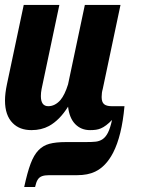

<svg xmlns="http://www.w3.org/2000/svg" viewBox="-28 -520 583 776"><path d="M127.4 87.4Q145.5 68.4 171.4 61.3Q197.3 54.2 238.8 54.2H316.9Q345.2 54.2 359.4 52.5Q373.5 50.8 385.3 43.5Q398.9 34.7 408.2 16.4Q417.5 -2 424.8 -35.2Q400.4 -9.8 379.4 -1Q370.1 2.9 359.9 4.4Q349.6 5.9 335.9 5.9Q299.8 5.9 276.1 -18.3Q252.4 -42.5 247.1 -88.9Q212.9 -34.2 169.9 -10.7Q139.2 5.9 99.1 5.9Q51.3 5.9 23.4 -22.5Q-7.8 -53.7 -7.8 -113.8Q-7.8 -142.1 0 -179.2L67.9 -500H211.9L140.1 -160.2Q137.2 -145 137.2 -131.8Q137.2 -90.8 167 -90.8Q194.3 -90.8 216.3 -115.7Q233.9 -136.7 247.1 -179.2L314.9 -500H459L387.2 -160.2Q382.8 -145.5 382.8 -127.9Q382.8 -107.4 392.6 -99.1Q402.3 -90.8 423.8 -90.8H475.1Q464.4 28.8 429.2 97.2Q400.4 152.8 356.4 173.8Q326.7 188 284.2 188H214.8H170.9Q152.8 188 141.6 192.1Q130.4 196.3 124.5 206.1Q118.2 215.8 113.8 235.8H69.8Q82.5 176.8 95.7 141.6Q108.9 106.4 127.4 87.4Z"/></svg>

Font: Pattaya
Style: Regular
Weight: 400
Designer: Pablo Impallari / Thai characters Designed by Thanarat Vachiruckul and Suppakit Chalermlarp
Foundry: Pablo Impallari
Version: Version 2.000